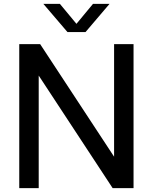

<svg xmlns="http://www.w3.org/2000/svg" viewBox="-20 -967 786 987"><path d="M566.5 -740H666.5V0H559L179 -578.5V0H79V-740H186.5L566.5 -161.5ZM458 -947H543L419.5 -802H327L203 -947H288L373 -844.5Z"/></svg>

Font: Encode Sans Medium
Style: Regular
Weight: 500
Designer: Multiple Designers
Foundry: Impallari Type
Version: Version 2.000